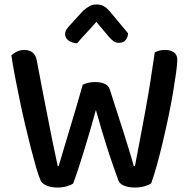

<svg xmlns="http://www.w3.org/2000/svg" viewBox="-20 -837 857 861"><path d="M351 -457Q360 -462 374.5 -465.5Q389 -469 406 -469Q461 -469 472 -437Q488 -386 502.5 -342Q517 -298 530 -256.5Q543 -215 555.5 -175Q568 -135 580 -92H585Q598 -158 609.5 -220Q621 -282 632.5 -344Q644 -406 654 -469.5Q664 -533 674 -602Q693 -613 720 -613Q744 -613 759.5 -602.5Q775 -592 775 -569Q775 -549 769.5 -509.5Q764 -470 755.5 -419.5Q747 -369 735 -312Q723 -255 710 -200Q697 -145 683.5 -96.5Q670 -48 658 -15Q647 -7 627.5 -1.5Q608 4 585 4Q556 4 536 -4.5Q516 -13 511 -28Q502 -52 489.5 -87.5Q477 -123 463.5 -164.5Q450 -206 436.5 -252Q423 -298 410 -344Q398 -299 384 -251.5Q370 -204 356.5 -160Q343 -116 330.5 -78Q318 -40 308 -14Q298 -7 279.5 -1.5Q261 4 238 4Q209 4 188.5 -5Q168 -14 162 -28Q153 -48 142 -86Q131 -124 118.5 -172.5Q106 -221 93 -276.5Q80 -332 68.5 -387.5Q57 -443 47 -495Q37 -547 31 -589Q40 -598 55.5 -605.5Q71 -613 89 -613Q136 -613 145 -566Q158 -495 170 -434Q182 -373 193 -316.5Q204 -260 215 -205Q226 -150 239 -92H243Q256 -136 267.5 -174.5Q279 -213 291.5 -254.5Q304 -296 318.5 -344.5Q333 -393 351 -457ZM412 -739Q388 -711 367 -689Q346 -667 326 -643Q302 -644 287 -655.5Q272 -667 272 -684Q272 -697 279.5 -707Q287 -717 300 -731L353 -789Q368 -802 381.5 -809.5Q395 -817 412 -817Q431 -817 444.5 -810Q458 -803 474 -784L554 -688Q554 -671 544 -658Q534 -645 513 -645Q499 -645 489.5 -652Q480 -659 470 -670Z"/></svg>

Font: Baloo Bhai 2 Medium
Style: Regular
Weight: 500
Designer: Supriya Tembe, Noopur Datye and Ek Type
Foundry: Ek Type
Version: Version 1.640;PS 1.000;hotconv 16.6.51;makeotf.lib2.5.65220;